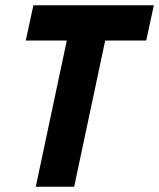

<svg xmlns="http://www.w3.org/2000/svg" viewBox="-20 -710 605 730"><path d="M78 -556 107 -690H565L536 -556H380L262 0H116L234 -556Z"/></svg>

Font: Radio Canada Condensed
Style: Bold Italic
Weight: 700
Width: 3
Italic angle: -12°
Designer: Charles Daoud, Etienne Aubert Bonn, Alexandre Saumier Demers, Jacques Le Bailly
Foundry: Radio-Canada
Version: Version 2.104; ttfautohint (v1.8.4.7-5d5b);gftools[0.9.28.de